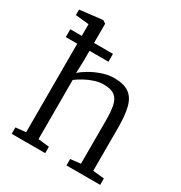

<svg xmlns="http://www.w3.org/2000/svg" viewBox="-188 -955 1030 1090"><g transform="rotate(30 326.5 -409.5)"><path d="M112 -49V-757L24 -766V-802L170.5 -819H173L192.5 -806.5V-565L189.5 -481.5Q208 -499.5 241.5 -519Q275 -538.5 315 -552Q355 -565.5 392.5 -565.5Q455.5 -565.5 490.2 -541Q525 -516.5 538.2 -465Q551.5 -413.5 551.5 -332V-49.5L625.5 -42V0H404.5V-42L471 -49.5V-333Q471 -390.5 463.2 -428.8Q455.5 -467 431.2 -485.5Q407 -504 358 -504Q330 -504 299.8 -494.2Q269.5 -484.5 241.5 -469.2Q213.5 -454 192.5 -438V-50L265 -42V0H45.5V-42ZM37 -680.5H316.5V-629H37Z"/></g></svg>

Font: Merriweather 24pt Light
Style: Regular
Weight: 300
Designer: Eben Sorkin
Foundry: Eben Sorkin
Version: Version 2.100